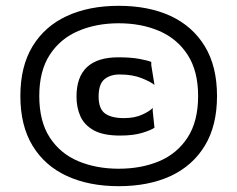

<svg xmlns="http://www.w3.org/2000/svg" viewBox="-20 -630 816 660"><path d="M388 10Q286 10 210 -25Q134 -60 92 -129Q50 -198 50 -300Q50 -402 92 -471Q134 -540 210 -575Q286 -610 388 -610Q491 -610 566.5 -575Q642 -540 684 -471Q726 -402 726 -300Q726 -198 684 -129Q642 -60 566.5 -25Q491 10 388 10ZM388 -50Q466 -50 527.5 -76Q589 -102 625 -157.5Q661 -213 661 -300Q661 -386 625 -441.5Q589 -497 527.5 -523.5Q466 -550 388 -550Q311 -550 249 -523.5Q187 -497 151 -441.5Q115 -386 115 -300Q115 -213 151 -157.5Q187 -102 249 -76Q311 -50 388 -50ZM393 -164Q335 -164 302.5 -182Q270 -200 256.5 -230Q243 -260 243 -298Q243 -433 387 -433Q430 -433 459.5 -427.5Q489 -422 500 -417V-406L511 -338Q498 -349 466.5 -361.5Q435 -374 391 -374Q359 -374 339 -357.5Q319 -341 319 -298Q319 -256 341 -240Q363 -224 406 -224Q443 -224 469 -236Q495 -248 505 -259V-248L511 -191Q500 -183 469.5 -173.5Q439 -164 393 -164Z"/></svg>

Font: Red Rose
Style: Regular
Weight: 400
Designer: Jaikishan Patel
Version: Version 2.000; ttfautohint (v1.8.3)